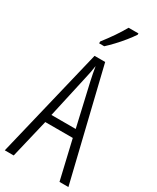

<svg xmlns="http://www.w3.org/2000/svg" viewBox="-236 -1014 887 1082"><g transform="rotate(30 207.0 -473.5)"><path d="M356 0 297 -252H118L58 0H0L172 -714H241L414 0ZM224 -574Q218 -600 214 -622Q210 -644 206 -667Q200 -624 188 -574L128 -304H286ZM323 -939Q308 -916 285 -887.5Q262 -859 237 -832.5Q212 -806 192 -788H159V-800Q190 -840 214 -875Q238 -910 259 -947H323Z"/></g></svg>

Font: Noto Sans Gurmukhi ExtraCondensed Light
Style: Regular
Weight: 300
Width: 2
Designer: Jelle Bosma - Monotype Design Team
Foundry: Monotype Imaging Inc.
Version: Version 2.004; ttfautohint (v1.8.4.7-5d5b)